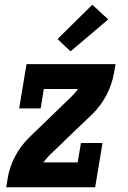

<svg xmlns="http://www.w3.org/2000/svg" viewBox="-20 -791 540 811"><path d="M6 0 12 -35Q19 -83 43 -129Q67 -175 104 -211L283 -384Q290 -391 297 -399Q304 -407 309 -415H165L152 -333H61L92 -520H468L462 -485Q454 -437 430.5 -391Q407 -345 370 -309L279 -222L190 -136Q183 -129 176 -121Q169 -113 164 -105H308L322 -187H413L382 0ZM278 -574 223 -626 370 -771 437 -709Z"/></svg>

Font: Iosevka Curly Slab Extrabold
Style: Italic
Weight: 800
Italic angle: -9°
Monospace: yes
Designer: Belleve Invis
Foundry: Belleve Invis
Version: Version 22.1.2; ttfautohint (v1.8.4)